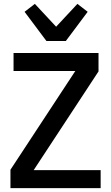

<svg xmlns="http://www.w3.org/2000/svg" viewBox="-20 -972 574 992"><path d="M500 0H34V-95L369 -605H50V-698H489V-603L154 -93H500ZM220 -760 107 -911 160 -952 270 -834 380 -952 433 -911 320 -760Z"/></svg>

Font: IBM Plex Sans Condensed Medium
Style: Regular
Weight: 500
Width: 3
Designer: Mike Abbink, Paul van der Laan, Pieter van Rosmalen
Foundry: Bold Monday
Version: Version 1.3